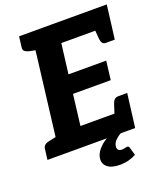

<svg xmlns="http://www.w3.org/2000/svg" viewBox="-169 -833 949 1109"><g transform="rotate(-20 305.5 -278.5)"><path d="M67 0 156 -727H620L605 -607H297L274 -423H506L492 -308H260L237 -119H545L530 0ZM439 -97 463 -172Q468 -188 477 -197Q486 -206 502 -206H556L545 -119ZM504 -630 605 -607 594 -520H540Q525 -520 518.5 -529Q512 -538 510 -554ZM179 -727 152 -617 103 -627Q88 -631 79.5 -638.5Q71 -646 73 -662L81 -727ZM-9 0 -1 -65Q1 -80 11 -88Q21 -96 38 -99L89 -110V0ZM449 86Q459 86 461 94L476 145Q457 156 431 163Q405 170 376 170Q325 170 300 149.5Q275 129 279 96Q281 77 292.5 58.5Q304 40 324 22.5Q344 5 374 -9L446 -3Q425 8 408 24.5Q391 41 389 61Q387 75 394 83Q401 91 415 91Q424 91 430 89.5Q436 88 441 87Q446 86 449 86Z"/></g></svg>

Font: Aleo ExtraBold
Style: Italic
Weight: 800
Italic angle: -7°
Designer: Alessio Laiso
Foundry: Alessio Laiso
Version: Version 2.001;gftools[0.9.29]